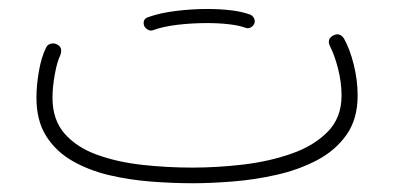

<svg xmlns="http://www.w3.org/2000/svg" viewBox="-20 -402 910 432"><path d="M62 -182.1Q62 -210.4 67.6 -242.2Q73.2 -273.9 83.5 -294.4Q86.4 -301.3 93.8 -303.5Q101.1 -305.7 107.9 -302.2Q122.1 -295.9 115.7 -277.8Q108.4 -263.2 103.3 -234.6Q98.1 -206.1 98.1 -182.1Q98.1 -132.8 125 -101.8Q151.9 -70.8 197.3 -54.2Q242.7 -37.6 298.8 -31.2Q355 -24.9 413.6 -24.9Q468.3 -24.9 526.9 -31.7Q585.4 -38.6 635.7 -56.2Q686 -73.7 717.3 -105.5Q748.5 -137.2 748.5 -187Q748.5 -216.8 740.5 -248Q732.4 -279.3 722.7 -297.4Q714.8 -313.5 729 -321.8Q744.1 -330.1 753.9 -315.4Q767.1 -292 775.9 -256.8Q784.7 -221.7 784.7 -187Q784.7 -134.3 759.8 -98.9Q734.9 -63.5 693.6 -41.7Q652.3 -20 603 -8.8Q553.7 2.4 504.2 6.3Q454.6 10.3 413.6 10.3Q369.1 10.3 320.6 6.6Q272 2.9 226.1 -7.8Q180.2 -18.6 143.1 -39.8Q106 -61 84 -95.7Q62 -130.4 62 -182.1ZM304.2 -344.2Q299.8 -359.4 314.5 -363.8Q340.3 -373 376 -377.4Q411.6 -381.8 446.3 -381.8Q475.6 -381.8 501 -378.7Q526.4 -375.5 543.9 -368.7Q549.8 -365.7 552.2 -359.4Q554.7 -353 551.3 -347.2Q548.3 -342.3 543.2 -339.8Q538.1 -337.4 532.7 -339.4Q518.6 -344.7 495.4 -347.4Q472.2 -350.1 446.3 -350.1Q412.1 -350.1 379.2 -346.2Q346.2 -342.3 324.2 -334Q317.9 -332 312.3 -335.4Q306.6 -338.9 304.2 -344.2Z"/></svg>

Font: Mikhak-FD ExtraLight
Style: Regular
Weight: 200
Designer: Amin Abedi
Version: Version 3.2